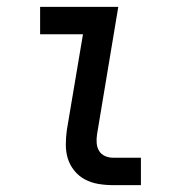

<svg xmlns="http://www.w3.org/2000/svg" viewBox="-20 -540 540 560"><path d="M310 0Q288 0 267 -3.5Q246 -7 228 -16.5Q210 -26 197 -42Q184 -58 178 -77Q172 -96 172 -118Q172 -140 175 -161L222 -440H97V-520H325L263 -148Q261 -135 262 -122.5Q263 -110 269 -100Q275 -90 286 -85Q297 -80 310 -80H391V0Z"/></svg>

Font: Iosevka SS18 Medium
Style: Italic
Weight: 500
Italic angle: -9°
Monospace: yes
Designer: Belleve Invis
Foundry: Belleve Invis
Version: Version 25.1.1; ttfautohint (v1.8.4)